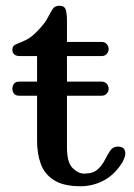

<svg xmlns="http://www.w3.org/2000/svg" viewBox="-20 -648 466 668"><path d="M261 0Q201 0 168 -21Q135 -42 122 -77.5Q109 -113 109 -158V-315H47Q34 -315 28.5 -322.5Q23 -330 23 -339Q23 -349 28.5 -356.5Q34 -364 47 -364H109V-453H49Q23 -453 23 -476Q23 -489 36 -494Q49 -499 69.5 -508.5Q90 -518 113 -543Q137 -568 146.5 -587Q156 -606 163.5 -617Q171 -628 186 -628Q204 -628 208.5 -615Q213 -602 213 -573V-502H334Q345 -502 351.5 -494.5Q358 -487 358 -477Q358 -468 351.5 -460.5Q345 -453 334 -453H213V-364H334Q345 -364 351.5 -356.5Q358 -349 358 -339Q358 -330 351.5 -322.5Q345 -315 334 -315H213V-135Q213 -83 232.5 -63.5Q252 -44 273 -44Q303 -44 319 -58Q335 -72 344.5 -91Q354 -110 363.5 -124Q373 -138 390 -138Q416 -138 416 -114Q416 -106 411 -94Q406 -82 401 -76Q375 -37 338 -18.5Q301 0 261 0Z"/></svg>

Font: Marmelad
Style: Regular
Weight: 400
Designer: Manvel Shmavonyan
Foundry: Cyreal
Version: Version 1.110; ttfautohint (v1.8.4.7-5d5b)